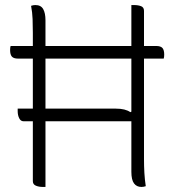

<svg xmlns="http://www.w3.org/2000/svg" viewBox="-20 -730 690 760"><path d="M50 -300H110V-498H52Q34 -498 27 -506Q20 -514 20 -532Q20 -542 22 -548H110V-600Q110 -628 109 -654.5Q108 -681 103 -707Q112 -710 120 -710Q142 -710 151 -694Q160 -678 160 -650V-548H500V-710H510Q527 -710 538.5 -705.5Q550 -701 550 -687V-548H598Q616 -548 623 -540Q630 -532 630 -514Q630 -504 628 -498H550V-100Q550 -72 551.5 -45.5Q553 -19 557 7Q548 10 540 10Q521 10 510.5 -4Q500 -18 500 -50V-250H160V10H150Q134 10 122 5Q110 0 110 -13V-250H73Q62 -250 56 -262Q50 -274 50 -290ZM439 -300Q476 -300 496 -286L500 -288V-498H160V-300Z"/></svg>

Font: Recursive Sn Csl St Lt
Style: Regular
Weight: 300
Version: Version 1.079;hotconv 1.0.112;makeotfexe 2.5.65598; ttfautoh